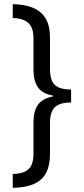

<svg xmlns="http://www.w3.org/2000/svg" viewBox="-20 -737 402 918"><path d="M41 95Q76 94 98 84Q120 74 130 53Q140 32 140 -1V-151Q140 -206 161.5 -236Q183 -266 233 -276V-280Q183 -289 161.5 -319.5Q140 -350 140 -405V-555Q140 -590 128.5 -610.5Q117 -631 95 -640.5Q73 -650 41 -651V-717Q101 -716 140.5 -698.5Q180 -681 199.5 -646.5Q219 -612 219 -558V-407Q219 -375 227.5 -353Q236 -331 258 -320Q280 -309 320 -309V-247Q283 -247 261 -237Q239 -227 229 -205.5Q219 -184 219 -149V1Q219 53 201 88.5Q183 124 143.5 142Q104 160 41 161Z"/></svg>

Font: Noto Sans Thai ExtraCondensed
Style: Regular
Weight: 400
Width: 2
Designer: Monotype Design Team
Foundry: Monotype Imaging Inc.
Version: Version 2.002